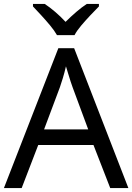

<svg xmlns="http://www.w3.org/2000/svg" viewBox="-20 -964 679 984"><path d="M545 0 459 -221H176L91 0H0L279 -717H360L638 0ZM352 -517Q349 -525 342 -546Q335 -567 328.5 -589.5Q322 -612 318 -624Q311 -593 302 -563.5Q293 -534 287 -517L206 -301H432ZM272 -784Q259 -807 237 -833.5Q215 -860 191 -886Q167 -912 149 -931V-944H209Q235 -927 263 -903Q291 -879 316 -852Q343 -879 371 -903Q399 -927 425 -944H487V-931Q468 -912 443.5 -886Q419 -860 396.5 -833.5Q374 -807 362 -784Z"/></svg>

Font: Noto Sans NKo
Style: Regular
Weight: 400
Designer: Monotype Design Team
Foundry: Monotype Imaging Inc.
Version: Version 2.003; ttfautohint (v1.8.4.7-5d5b)